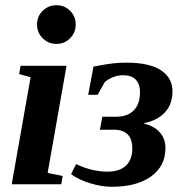

<svg xmlns="http://www.w3.org/2000/svg" viewBox="-20 -714 708 744"><path d="M164.6 -43.9 222.7 -32.2 217.3 0H25.4L98.6 -415L54.2 -426.8L59.6 -459H237.8ZM123.5 -619.1Q123.5 -650.9 145.8 -672.4Q168 -693.8 198.7 -693.8Q230 -693.8 251.7 -672.1Q273.4 -650.4 273.4 -619.1Q273.4 -588.4 252 -566.2Q230.5 -543.9 198.7 -543.9Q167.5 -543.9 145.5 -565.7Q123.5 -587.4 123.5 -619.1Z M539.1 -234.4Q576.2 -226.6 598.6 -201.7Q621.1 -176.8 621.1 -140.6Q621.1 -70.3 565.4 -30.3Q509.8 9.8 413.6 9.8Q374.5 9.8 330.6 -3.4Q286.6 -16.6 255.4 -39.1L274.9 -78.1Q336.9 -48.8 396.5 -48.8Q442.9 -48.8 467.8 -72Q492.7 -95.2 492.7 -138.7Q492.7 -211.4 420.9 -211.4H367.2L376.5 -261.7H430.7Q473.6 -261.7 498 -285.9Q522.5 -310.1 522.5 -358.4Q522.5 -387.2 506.6 -404.8Q490.7 -422.4 457 -422.4Q419.9 -422.4 386.7 -397L358.4 -346.7H321.8L342.3 -456.1Q393.6 -465.8 417.5 -468.5Q441.4 -471.2 469.7 -471.2Q559.1 -471.2 603.8 -441.7Q648.4 -412.1 648.4 -360.4Q648.4 -310.1 619.1 -278.6Q589.8 -247.1 539.6 -237.3Z"/></svg>

Font: Tinos
Style: Bold Italic
Weight: 700
Italic angle: -16.333°
Designer: Steve Matteson
Foundry: Monotype Imaging Inc.
Version: Version 1.23